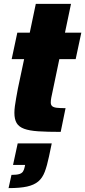

<svg xmlns="http://www.w3.org/2000/svg" viewBox="-20 -678 438 987"><path d="M292 0Q223 0 177 -3Q131 -6 104 -16Q77 -26 65.5 -45.5Q54 -65 54 -98Q54 -114 56.5 -132.5Q59 -151 63 -173.5Q67 -196 72 -223L104 -374H40L69 -510H133L164 -658H345L314 -510H398L369 -374H285L247 -192Q245 -183 243.5 -175.5Q242 -168 241.5 -162Q241 -156 241 -151Q241 -139 248 -132.5Q255 -126 271.5 -124Q288 -122 317 -122ZM24 289 39 221Q65 221 78.5 217Q92 213 98 204Q104 195 107 180L109 170H47L71 59H246L232 126Q222 174 210 205.5Q198 237 176.5 255Q155 273 119 281Q83 289 24 289Z"/></svg>

Font: Saira SemiCondensed Black
Style: Italic
Weight: 900
Width: 4
Italic angle: -12°
Designer: Hector Gatti with collaboration of the Omnibus-Type team
Foundry: Omnibus-Type
Version: Version 1.101